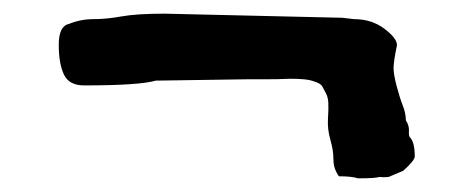

<svg xmlns="http://www.w3.org/2000/svg" viewBox="-20 -391 680 281"><path d="M476 -133Q468 -144 468 -157.5Q468 -171 463.5 -186.5Q459 -202 460 -217.5Q461 -233 460.5 -241Q460 -249 457 -254.5Q454 -260 452 -264Q450 -268 443.5 -270.5Q437 -273 432 -274Q427 -275 416 -275.5Q405 -276 397 -275.5Q389 -275 372 -275H344L208 -273Q184 -266 103 -266Q81 -266 73.5 -282Q66 -298 66 -325.5Q66 -353 81 -356Q98 -363 117 -363Q136 -363 158 -367Q180 -371 221 -371L481 -365L498 -363Q524 -363 542.5 -349Q561 -335 561 -325Q556 -301 556 -291.5Q556 -282 560.5 -265Q565 -248 569.5 -236.5Q574 -225 574 -215Q579 -207 578.5 -199.5Q578 -192 580 -190Q587 -183 587 -162Q587 -156 570 -141L551 -133Q549 -131 535 -132Q530 -130 504 -130Q495 -133 476 -133Z"/></svg>

Font: Caveat Brush
Style: Regular
Weight: 400
Designer: Pablo Impallari
Foundry: Creative Lab NY
Version: Version 1.096; ttfautohint (v1.3)